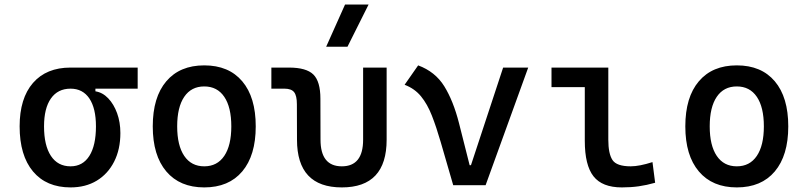

<svg xmlns="http://www.w3.org/2000/svg" viewBox="-20 -815 3556 845"><path d="M290.5 9.8Q184.1 9.8 125.2 -60.5Q66.4 -130.9 66.4 -258.8Q66.4 -382.3 125.2 -450Q184.1 -517.6 290.5 -517.6H585.9V-424.8H399.9V-413.1Q431.6 -408.2 456.3 -382.3Q481 -356.4 495.4 -316.7Q509.8 -276.9 509.8 -229.5Q509.8 -157.7 482.4 -103.8Q455.1 -49.8 406 -20Q356.9 9.8 290.5 9.8ZM290.5 -83Q344.2 -83 373.3 -128.9Q402.3 -174.8 402.3 -258.8Q402.3 -338.4 373.3 -381.6Q344.2 -424.8 290.5 -424.8Q234.4 -424.8 204.1 -381.6Q173.8 -338.4 173.8 -258.8Q173.8 -174.8 204.1 -128.9Q234.4 -83 290.5 -83Z M878.9 9.8Q771.5 9.8 711.9 -60.5Q652.3 -130.9 652.3 -258.8Q652.3 -387.2 711.9 -457.3Q771.5 -527.3 878.9 -527.3Q986.8 -527.3 1046.1 -457.3Q1105.5 -387.2 1105.5 -258.8Q1105.5 -130.9 1046.1 -60.5Q986.8 9.8 878.9 9.8ZM878.9 -83Q936 -83 967 -128.9Q998 -174.8 998 -258.8Q998 -343.3 967 -388.9Q936 -434.6 878.9 -434.6Q821.8 -434.6 790.8 -388.9Q759.8 -343.3 759.8 -258.8Q759.8 -174.8 790.8 -128.9Q821.8 -83 878.9 -83Z M1484.4 9.8Q1287.1 9.8 1287.1 -200.2L1286.6 -356.4Q1286.6 -394 1274.4 -409.4Q1262.2 -424.8 1231.9 -424.8H1174.3V-517.6H1251.5Q1328.1 -517.6 1359.1 -487.1Q1390.1 -456.5 1390.1 -380.9L1390.6 -200.2Q1390.6 -83 1484.4 -83Q1578.1 -83 1578.1 -200.2V-517.6H1681.6V-200.2Q1681.6 9.8 1484.4 9.8ZM1415.5 -609.4 1498.5 -794.9H1602.1L1509.3 -609.4Z M1974.6 0 1919.4 -190.4Q1900.4 -255.9 1880.6 -306.4Q1860.8 -356.9 1832.8 -391.1Q1804.7 -425.3 1760.7 -441.9L1820.3 -527.3Q1895.5 -499.5 1935.3 -435.3Q1975.1 -371.1 2000 -273.4L2046.9 -87.9H2052.7L2194.3 -517.6H2304.7L2117.2 0Z M2716.8 9.8Q2630.4 9.8 2592 -39.1Q2553.7 -87.9 2553.7 -195.3V-431.6H2407.2V-517.6H2657.2V-200.2Q2657.2 -138.7 2675.5 -110.8Q2693.8 -83 2755.9 -83Q2793.9 -83 2851.6 -101.6L2863.3 -10.7Q2825.7 0 2791 4.9Q2756.3 9.8 2716.8 9.8Z M3222.7 9.8Q3115.2 9.8 3055.7 -60.5Q2996.1 -130.9 2996.1 -258.8Q2996.1 -387.2 3055.7 -457.3Q3115.2 -527.3 3222.7 -527.3Q3330.6 -527.3 3389.9 -457.3Q3449.2 -387.2 3449.2 -258.8Q3449.2 -130.9 3389.9 -60.5Q3330.6 9.8 3222.7 9.8ZM3222.7 -83Q3279.8 -83 3310.8 -128.9Q3341.8 -174.8 3341.8 -258.8Q3341.8 -343.3 3310.8 -388.9Q3279.8 -434.6 3222.7 -434.6Q3165.5 -434.6 3134.5 -388.9Q3103.5 -343.3 3103.5 -258.8Q3103.5 -174.8 3134.5 -128.9Q3165.5 -83 3222.7 -83Z"/></svg>

Font: Caskaydia Cove
Style: Regular
Weight: 400
Monospace: yes
Designer: Aaron Bell
Foundry: Saja Typeworks
Version: Version 4.300; ttfautohint (v1.8.3)